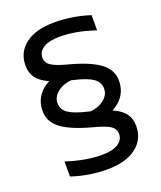

<svg xmlns="http://www.w3.org/2000/svg" viewBox="-160 -841 919 1093"><g transform="rotate(-20 300.0 -295.0)"><path d="M318 -193Q368 -196 403.5 -223Q439 -250 439 -290Q439 -328 405 -352Q371 -376 293 -394Q207 -414 156.5 -437Q106 -460 84.5 -490.5Q63 -521 63 -564Q63 -646 126 -693Q189 -740 300 -740Q411 -740 515 -706V-614Q456 -634 403.5 -643.5Q351 -653 300 -653Q238 -653 203.5 -632Q169 -611 169 -573Q169 -542 198.5 -523.5Q228 -505 290 -489Q419 -455 476.5 -411.5Q534 -368 534 -303Q534 -227 478 -180Q422 -133 319 -123ZM300 150Q189 150 85 115V24Q144 43 196.5 52.5Q249 62 300 62Q363 62 397 40.5Q431 19 431 -18Q431 -49 402 -67.5Q373 -86 310 -102Q181 -136 123.5 -179Q66 -222 66 -288Q66 -364 122.5 -411Q179 -458 281 -468L283 -398Q233 -395 197 -367.5Q161 -340 161 -301Q161 -262 195.5 -238.5Q230 -215 308 -197Q394 -177 444.5 -154Q495 -131 516.5 -100.5Q538 -70 538 -27Q538 55 474.5 102.5Q411 150 300 150Z"/></g></svg>

Font: M PLUS Code Latin Expanded Medium
Style: Regular
Weight: 500
Width: 7
Designer: Coji Morishita
Foundry: UNDERFOREST DESIGN
Version: Version 1.002; ttfautohint (v1.8.3)